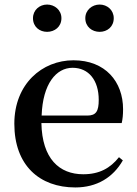

<svg xmlns="http://www.w3.org/2000/svg" viewBox="-20 -808 602 844"><path d="M187 -668C220 -668 250 -690 250 -728C250 -764 220 -788 187 -788C154 -788 125 -764 125 -728C125 -690 154 -668 187 -668ZM418 -668C451 -668 480 -690 480 -728C480 -764 451 -788 418 -788C385 -788 355 -764 355 -728C355 -690 385 -668 418 -668ZM311 16C406 16 477 -28 520 -103L503 -117C465 -69 417 -42 346 -42C241 -42 165 -110 162 -267H515C519 -284 521 -303 521 -328C521 -449 443 -543 303 -543C165 -543 43 -439 43 -264C43 -81 154 16 311 16ZM163 -300C168 -440 227 -510 299 -510C370 -510 414 -455 414 -369C414 -320 403 -300 364 -300Z"/></svg>

Font: Noto Serif CJK SC SemiBold
Style: Regular
Weight: 600
Designer: Ryoko NISHIZUKA 西塚涼子 (kana & ideographs); Frank Grießhammer (Latin, Greek & Cyrillic); Wenlong ZHANG 张文龙 (bopomofo); San
Foundry: Adobe
Version: Version 2.001;hotconv 1.1.0;makeotfexe 2.6.0